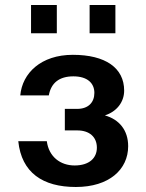

<svg xmlns="http://www.w3.org/2000/svg" viewBox="-20 -733 585 767"><path d="M492 -149C492 -213 456 -256 399 -272C446 -287 476 -325 476 -371C476 -462 401 -514 271 -514C144 -514 69 -441 61 -352H175C184 -402 217 -428 273 -428C330 -428 357 -400 357 -362C357 -324 333 -298 288 -298H239V-212H289C337 -212 367 -186 367 -143C367 -102 337 -72 278 -72C221 -72 175 -107 167 -169H53C66 -43 151 14 283 14C416 14 492 -56 492 -149ZM104 -600H207V-713H104ZM338 -600H441V-713H338Z"/></svg>

Font: Perun SemiBold
Style: Regular
Weight: 600
Foundry: Copyright (c) Stefan Peev, Context Ltd, 2016
Version: Version 1.089